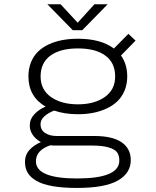

<svg xmlns="http://www.w3.org/2000/svg" viewBox="-20 -698 750 922"><path d="M497 -677.5 375 -553H329.5L207.5 -677.5H271L353 -589L433.5 -677.5ZM354.5 -149.5Q290.5 -149.5 240 -167Q211.5 -156 193 -139.2Q174.5 -122.5 174.5 -101.5Q174.5 -74.5 196.2 -59.8Q218 -45 251.5 -45H432Q520 -45 564 -14.8Q608 15.5 608 71Q608 133.5 545.8 169Q483.5 204.5 349.5 204.5Q281 204.5 232 195.8Q183 187 154.5 170.2Q126 153.5 113 131.5Q100 109.5 100 80Q100 45 122.2 21.2Q144.5 -2.5 176.5 -15.5Q152 -29 137.5 -49.8Q123 -70.5 123 -95Q123 -126 144.8 -149.2Q166.5 -172.5 199 -186Q116.5 -234 116.5 -331Q116.5 -368.5 128.8 -398.8Q141 -429 162.5 -450Q184 -471 214.2 -485Q244.5 -499 279.5 -505.5Q314.5 -512 354.5 -512Q464 -512 527 -465L596.5 -535.5L631 -503L561 -431.5Q591 -389.5 591 -331Q591 -293.5 578.2 -263Q565.5 -232.5 543.5 -211.5Q521.5 -190.5 491 -176.5Q460.5 -162.5 426.5 -156Q392.5 -149.5 354.5 -149.5ZM354.5 -197Q433 -197 483 -232Q533 -267 533 -331Q533 -396.5 486 -431Q439 -465.5 354.5 -465.5Q269.5 -465.5 222.2 -431Q175 -396.5 175 -331Q175 -267 225 -232Q275 -197 354.5 -197ZM152.5 76.5Q152.5 159 350 159Q553 159 553 73Q553 49 542.8 34.2Q532.5 19.5 502.8 10.2Q473 1 422 1H240Q231 1 222 -0.5Q152.5 23 152.5 76.5Z"/></svg>

Font: League Mono UltraLight
Style: Regular
Weight: 200
Width: 6
Designer: Tyler Finck
Foundry: The League of Moveable Type / Tyler Finck
Version: Version 2.210